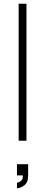

<svg xmlns="http://www.w3.org/2000/svg" viewBox="-20 -755 242 1030"><path d="M71 255V225Q76 225 84 221.2Q92 217.5 97.8 209Q103.5 200.5 102 186H71V126H131V186Q131 224 110 239.5Q89 255 71 255ZM80 0V-735H122V0Z"/></svg>

Font: Manrope ExtraLight ExtraLight
Style: Regular
Weight: 250
Version: Version 4.501